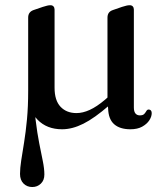

<svg xmlns="http://www.w3.org/2000/svg" viewBox="-20 -496 649 753"><path d="M90.5 -140H113.5Q113.5 -75.5 119.8 -24.8Q126 26 133.8 65.5Q141.5 105 147.8 135.2Q154 165.5 154 188.5Q154 211 140.2 224.2Q126.5 237.5 106.5 237.5Q86 237.5 72.2 223.8Q58.5 210 58.5 186Q58.5 164 63.2 133.2Q68 102.5 74.5 62.5Q81 22.5 85.8 -28Q90.5 -78.5 90.5 -140ZM414 -124.5 433.5 -105 408.5 -83Q350.5 -32.5 307 -10.8Q263.5 11 223.5 11Q163.5 11 127 -26.8Q90.5 -64.5 90.5 -132V-427Q90.5 -438.5 96 -445.8Q101.5 -453 111.5 -456.5L148 -469Q158 -472 164.8 -473.8Q171.5 -475.5 178 -475.5Q185.5 -475.5 189.8 -470.8Q194 -466 194 -458.5V-152Q194 -102 217.5 -77.2Q241 -52.5 280 -52.5Q304.5 -52.5 332 -65Q359.5 -77.5 392 -105ZM491.5 11Q450 11 427.5 -9Q405 -29 404 -71.5L401.5 -92.5V-426.5Q401.5 -438.5 406.8 -445.8Q412 -453 422.5 -456.5L458.5 -469Q469 -472 475.5 -473.8Q482 -475.5 489 -475.5Q496.5 -475.5 500.8 -470.8Q505 -466 505 -458.5V-74.5Q505 -58.5 511.2 -51Q517.5 -43.5 528.5 -43.5Q540.5 -43.5 545.8 -49.2Q551 -55 554.2 -60.8Q557.5 -66.5 563 -66.5Q568.5 -66.5 571.8 -62.8Q575 -59 575 -52.5Q575 -38.5 565.5 -24Q556 -9.5 537.5 0.8Q519 11 491.5 11Z"/></svg>

Font: Fraunces 16pt
Style: Regular
Weight: 400
Version: Version 1.000;[b76b70a41]